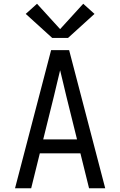

<svg xmlns="http://www.w3.org/2000/svg" viewBox="-20 -1002 640 1022"><path d="M60 0 188 -490 252 -735H348L412 -490L540 0H454L408 -186H192L146 0ZM390 -260 333 -490Q325 -525 316.5 -559.5Q308 -594 300 -628Q292 -594 283.5 -559.5Q275 -525 267 -490L210 -260ZM258 -800 117 -928 177 -982 300 -847 423 -982 483 -928 342 -800Z"/></svg>

Font: Iosevka SS04 Extended
Style: Regular
Weight: 400
Width: 7
Monospace: yes
Designer: Belleve Invis
Foundry: Belleve Invis
Version: Version 19.0.0; ttfautohint (v1.8.4)